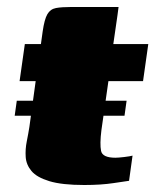

<svg xmlns="http://www.w3.org/2000/svg" viewBox="-20 -525 453 549"><path d="M28 -237H342L336 -194H22ZM51 -399H97L102 -435Q107 -470 115.5 -484.5Q124 -499 140 -502Q156 -505 183 -505H319Q318 -499 317.5 -493.5Q317 -488 316 -482L304 -399H404L389 -293H290L270 -153Q265 -113 269 -93.5Q273 -74 310 -74Q318 -74 335 -76Q352 -78 359 -80L349 -8Q341 -7 305 -1.5Q269 4 221 4Q157 4 121 -7Q85 -18 70 -36Q55 -54 53.5 -76Q52 -98 56.5 -120.5Q61 -143 64 -162L82 -293H36Q40 -319 43.5 -346Q47 -373 51 -399Z"/></svg>

Font: Genos Black
Style: Italic
Weight: 900
Italic angle: -8°
Version: Version 1.010